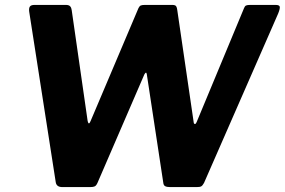

<svg xmlns="http://www.w3.org/2000/svg" viewBox="-20 -762 1160 782"><path d="M1102 -742Q1118 -742 1119.5 -734.5Q1121 -727 1113 -707L811 -17Q805 -6 799.5 -3Q794 0 781 0H673Q660 0 653 -3.5Q646 -7 645 -18L578 -459Q577 -466 574.5 -466Q572 -466 568 -459L377 -17Q372 -6 366 -3Q360 0 347 0H234Q210 0 207 -20L99 -714Q97 -728 101.5 -735Q106 -742 121 -742H248Q261 -742 266 -736Q271 -730 272 -721L337 -269Q339 -260 342 -259.5Q345 -259 349 -269L544 -729Q548 -737 553 -739.5Q558 -742 571 -742H681Q694 -742 697.5 -736.5Q701 -731 702 -721L769 -263Q770 -257 774 -257Q778 -257 781 -265L974 -729Q977 -737 982 -739.5Q987 -742 1000 -742H1102Z"/></svg>

Font: Libre Franklin
Style: Bold Italic
Weight: 700
Italic angle: -8°
Designer: Pablo Impallari, Rodrigo Fuenzalida, Nhung Nguyen
Foundry: Impallari Type
Version: Version 3.000